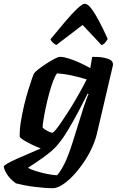

<svg xmlns="http://www.w3.org/2000/svg" viewBox="-86 -803 632 1023"><path d="M193 200Q177 200 152 198Q127 196 98.5 192.5Q70 189 44 184Q18 179 -1 174Q-34 150 -49 125Q-64 100 -66 85Q-64 78 -44.5 67Q-25 56 4 43Q33 30 66.5 16Q100 2 131 -12Q108 -21 83 -33Q58 -45 39.5 -56.5Q21 -68 19 -75Q18 -110 25 -154Q32 -198 42.5 -242Q53 -286 64.5 -323Q76 -360 84.5 -384.5Q93 -409 96 -413Q102 -421 120 -435Q138 -449 161 -464Q184 -479 204 -489.5Q224 -500 234 -500Q253 -500 280 -491.5Q307 -483 337 -469.5Q367 -456 395 -440L405 -500Q415 -500 433 -499.5Q451 -499 470.5 -495Q490 -491 503 -483Q516 -475 516 -460Q516 -457 515.5 -454Q515 -451 514 -448L430 -89Q421 -52 402 -11.5Q383 29 357 66.5Q331 104 302.5 134Q274 164 245.5 182Q217 200 193 200ZM218 131Q238 109 258.5 67Q279 25 301 -45L360 -233Q369 -258 375.5 -276.5Q382 -295 386 -301L381 -304Q359 -260 332 -209Q305 -158 277.5 -112Q250 -66 224 -35Q210 -17 189 1Q168 19 144.5 36Q121 53 99.5 67Q78 81 63 91Q76 99 104 108Q132 117 163.5 123.5Q195 130 218 131ZM193 -96Q198 -96 211 -111.5Q224 -127 241.5 -153Q259 -179 279 -210Q299 -241 317.5 -273Q336 -305 351.5 -333Q367 -361 376 -380Q326 -395 289 -402.5Q252 -410 218 -412Q208 -400 197 -371Q186 -342 176 -305Q166 -268 158 -230.5Q150 -193 145.5 -164Q141 -135 141 -123Q151 -113 168 -104.5Q185 -96 193 -96ZM214 -563Q204 -568 194.5 -577Q185 -586 183 -594Q226 -646 262 -688.5Q298 -731 325.5 -757Q353 -783 366 -783Q381 -783 400.5 -757.5Q420 -732 442.5 -689.5Q465 -647 488 -595Q482 -587 475 -577Q468 -567 455 -563L354 -670Z"/></svg>

Font: Texturina Medium 12pt ExtraBold
Style: Italic
Weight: 800
Italic angle: -11°
Version: Version 1.002